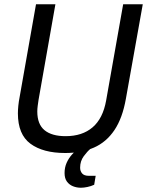

<svg xmlns="http://www.w3.org/2000/svg" viewBox="-20 -706 690 901"><path d="M286 12Q182 12 123 -31.5Q64 -75 64 -174Q64 -190 66 -210Q68 -230 72 -250L149 -686H240L161 -238Q159 -225 157 -210Q155 -195 155 -183Q155 -123 189 -95Q223 -67 288 -67Q366 -67 414.5 -108.5Q463 -150 478 -234L558 -686H650L571 -244Q555 -152 517 -95.5Q479 -39 421 -13.5Q363 12 286 12ZM360 175Q340 175 322.5 168Q305 161 294 146Q283 131 283 106Q283 80 292.5 58.5Q302 37 317.5 19.5Q333 2 350 -12H406L405 -8Q390 4 373 27Q356 50 356 81Q356 97 365.5 108Q375 119 397 119H429L422 161Q407 168 390 171.5Q373 175 360 175Z"/></svg>

Font: Archivo SemiCondensed
Style: Italic
Weight: 400
Width: 4
Italic angle: -10°
Designer: Hector Gatti
Foundry: Omnibus-Type
Version: Version 2.001